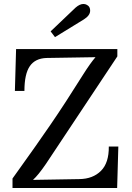

<svg xmlns="http://www.w3.org/2000/svg" viewBox="-20 -947 664 967"><path d="M43 0ZM570 0H43V-48L83 -104Q160 -211 233.5 -318Q307 -425 399 -572Q435 -629 461 -659L214 -655Q157 -653 130 -613.5Q103 -574 103 -489H55L61 -700H571V-663L211 -121Q172 -64 146 -41L380 -45Q448 -46 488.5 -86.5Q529 -127 528 -209H576ZM434 -893Q434 -869 402 -849L257 -760L235 -789L361 -909Q382 -927 400 -927Q410 -927 417.5 -922.5Q425 -918 428 -914Q434 -906 434 -893Z"/></svg>

Font: Sumana
Style: Regular
Weight: 400
Designer: Cyreal, Alexei Vanyashin (Devanagari), Olga Karpushina (Latin)
Foundry: Cyreal
Version: Version 1.015;PS 001.015;hotconv 1.0.70;makeotf.lib2.5.58329